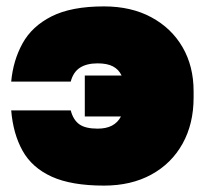

<svg xmlns="http://www.w3.org/2000/svg" viewBox="-20 -565 640 600"><path d="M305 15Q203 15 141.5 -13Q80 -41 50.5 -94Q21 -147 15 -220H201Q209 -190 228 -176.5Q247 -163 285 -163Q312 -163 330 -172.5Q348 -182 358 -201H245V-329H360Q351 -348 333 -357.5Q315 -367 285 -367Q251 -367 230 -353.5Q209 -340 201 -310H15Q21 -376 50.5 -429.5Q80 -483 141.5 -514Q203 -545 305 -545Q390 -545 453 -511Q516 -477 550.5 -417.5Q585 -358 585 -280V-260Q585 -178 550.5 -116Q516 -54 453 -19.5Q390 15 305 15Z"/></svg>

Font: Golos Text Black
Style: Regular
Weight: 900
Designer: A.Korolkova, Vitaly Kuzmin
Foundry: ParaType Ltd
Version: Version 2.004